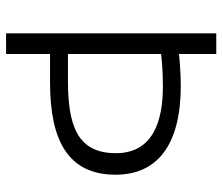

<svg xmlns="http://www.w3.org/2000/svg" viewBox="-70 -663 733 633"><g transform="rotate(90 296.5 -346.5)"><path d="M90 -693V0H158V-145H252C441 -145 556 -203 556 -361C556 -497 460 -576 263 -576C230 -576 181 -573 158 -570V-693ZM158 -511C181 -514 218 -517 266 -517C378 -517 485 -485 485 -362C485 -233 391 -204 244 -204H158Z"/></g></svg>

Font: Repo Light
Style: Regular
Weight: 300
Designer: Stefan Peev
Foundry: Context Ltd
Version: Version 001.502